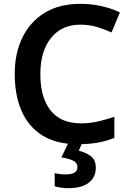

<svg xmlns="http://www.w3.org/2000/svg" viewBox="-20 -744 678 1004"><path d="M400 -615Q303 -615 247 -546Q191 -477 191 -356Q191 -235 244 -167Q297 -99 404 -99Q450 -99 493 -109Q536 -119 578 -133V-23Q536 -6 490.5 2Q445 10 387 10Q275 10 202 -35.5Q129 -81 93 -163.5Q57 -246 57 -357Q57 -465 97 -547.5Q137 -630 213.5 -677Q290 -724 401 -724Q455 -724 508.5 -712.5Q562 -701 607 -679L563 -574Q527 -591 487 -603Q447 -615 400 -615ZM481 133Q481 183 444 211.5Q407 240 338 240Q316 240 297 237Q278 234 266 230V161Q291 168 324 168Q385 168 385 130Q385 107 362.5 96Q340 85 301 79L339 0H411L392 44Q426 52 453.5 71.5Q481 91 481 133Z"/></svg>

Font: Noto Sans Cherokee SemiBold
Style: Regular
Weight: 600
Designer: Monotype Design Team
Foundry: Monotype Imaging Inc.
Version: Version 2.001; ttfautohint (v1.8.4.7-5d5b)